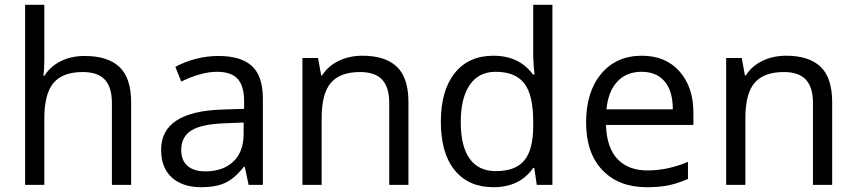

<svg xmlns="http://www.w3.org/2000/svg" viewBox="-20 -780 3611 810"><path d="M452.1 0V-346.2Q452.1 -411.6 422.4 -443.8Q392.6 -476.1 329.1 -476.1Q244.6 -476.1 205.8 -430.2Q167 -384.3 167 -279.8V0H85.9V-759.8H167V-529.8Q167 -488.3 163.1 -460.9H168Q191.9 -499.5 236.1 -521.7Q280.3 -543.9 336.9 -543.9Q435.1 -543.9 484.1 -497.3Q533.2 -450.7 533.2 -349.1V0Z M1028.8 0 1012.7 -76.2H1008.8Q968.8 -25.9 929 -8.1Q889.2 9.8 829.6 9.8Q750 9.8 704.8 -31.2Q659.7 -72.3 659.7 -147.9Q659.7 -310.1 918.9 -317.9L1009.8 -320.8V-354Q1009.8 -417 982.7 -447Q955.6 -477.1 896 -477.1Q829.1 -477.1 744.6 -436L719.7 -498Q759.3 -519.5 806.4 -531.7Q853.5 -543.9 900.9 -543.9Q996.6 -543.9 1042.7 -501.5Q1088.9 -459 1088.9 -365.2V0ZM845.7 -57.1Q921.4 -57.1 964.6 -98.6Q1007.8 -140.1 1007.8 -214.8V-263.2L926.8 -259.8Q830.1 -256.3 787.4 -229.7Q744.6 -203.1 744.6 -147Q744.6 -103 771.2 -80.1Q797.9 -57.1 845.7 -57.1Z M1622.1 0V-346.2Q1622.1 -411.6 1592.3 -443.8Q1562.5 -476.1 1499 -476.1Q1415 -476.1 1376 -430.7Q1336.9 -385.3 1336.9 -280.8V0H1255.9V-535.2H1321.8L1335 -461.9H1338.9Q1363.8 -501.5 1408.7 -523.2Q1453.6 -544.9 1508.8 -544.9Q1605.5 -544.9 1654.3 -498.3Q1703.1 -451.7 1703.1 -349.1V0Z M2233.9 -71.8H2229.5Q2173.3 9.8 2061.5 9.8Q1956.5 9.8 1898.2 -62Q1839.8 -133.8 1839.8 -266.1Q1839.8 -398.4 1898.4 -471.7Q1957 -544.9 2061.5 -544.9Q2170.4 -544.9 2228.5 -465.8H2234.9L2231.4 -504.4L2229.5 -542V-759.8H2310.5V0H2244.6ZM2071.8 -58.1Q2154.8 -58.1 2192.1 -103.3Q2229.5 -148.4 2229.5 -249V-266.1Q2229.5 -379.9 2191.7 -428.5Q2153.8 -477.1 2070.8 -477.1Q1999.5 -477.1 1961.7 -421.6Q1923.8 -366.2 1923.8 -265.1Q1923.8 -162.6 1961.4 -110.4Q1999 -58.1 2071.8 -58.1Z M2708.5 9.8Q2589.8 9.8 2521.2 -62.5Q2452.6 -134.8 2452.6 -263.2Q2452.6 -392.6 2516.4 -468.8Q2580.1 -544.9 2687.5 -544.9Q2788.1 -544.9 2846.7 -478.8Q2905.3 -412.6 2905.3 -304.2V-252.9H2536.6Q2539.1 -158.7 2584.2 -109.9Q2629.4 -61 2711.4 -61Q2797.9 -61 2882.3 -97.2V-24.9Q2839.4 -6.3 2801 1.7Q2762.7 9.8 2708.5 9.8ZM2686.5 -477.1Q2622.1 -477.1 2583.7 -435.1Q2545.4 -393.1 2538.6 -318.8H2818.4Q2818.4 -395.5 2784.2 -436.3Q2750 -477.1 2686.5 -477.1Z M3409.7 0V-346.2Q3409.7 -411.6 3379.9 -443.8Q3350.1 -476.1 3286.6 -476.1Q3202.6 -476.1 3163.6 -430.7Q3124.5 -385.3 3124.5 -280.8V0H3043.5V-535.2H3109.4L3122.6 -461.9H3126.5Q3151.4 -501.5 3196.3 -523.2Q3241.2 -544.9 3296.4 -544.9Q3393.1 -544.9 3441.9 -498.3Q3490.7 -451.7 3490.7 -349.1V0Z"/></svg>

Font: f02698313
Style: Regular
Weight: 400
Foundry: Ascender Corporation
Version: Version 1.10